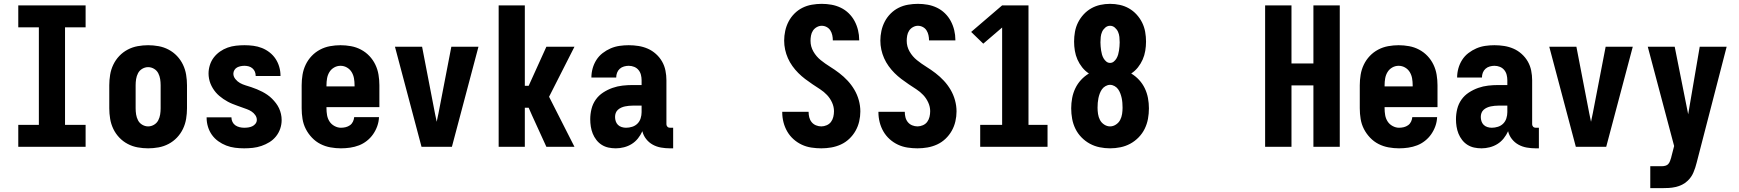

<svg xmlns="http://www.w3.org/2000/svg" viewBox="-20 -763 9040 998"><path d="M75 0V-114H182V-621H75V-735H425V-621H318V-114H425V0Z M750 8Q723 8 695.5 3Q668 -2 643.5 -15Q619 -28 600 -48Q581 -68 569 -93Q557 -118 552.5 -145.5Q548 -173 548 -200V-320Q548 -347 552.5 -374.5Q557 -402 569 -427Q581 -452 600 -472Q619 -492 643.5 -505Q668 -518 695.5 -523Q723 -528 750 -528Q777 -528 804.5 -523Q832 -518 856.5 -505Q881 -492 900 -472Q919 -452 931 -427Q943 -402 947.5 -374.5Q952 -347 952 -320V-200Q952 -173 947.5 -145.5Q943 -118 931 -93Q919 -68 900 -48Q881 -28 856.5 -15Q832 -2 804.5 3Q777 8 750 8ZM750 -106Q766 -106 780.5 -114.5Q795 -123 802.5 -137.5Q810 -152 812.5 -168Q815 -184 815 -200V-320Q815 -336 812.5 -352Q810 -368 802.5 -382.5Q795 -397 780.5 -405.5Q766 -414 750 -414Q734 -414 719.5 -405.5Q705 -397 697.5 -382.5Q690 -368 687.5 -352Q685 -336 685 -320V-200Q685 -184 687.5 -168Q690 -152 697.5 -137.5Q705 -123 719.5 -114.5Q734 -106 750 -106Z M1249 8Q1225 8 1201.5 5Q1178 2 1156 -6.5Q1134 -15 1114.5 -29Q1095 -43 1081.5 -62Q1068 -81 1061 -104Q1054 -127 1054 -151V-153H1183V-152Q1183 -140 1188.5 -129Q1194 -118 1203.5 -111.5Q1213 -105 1225 -102Q1237 -99 1249 -99Q1260 -99 1270.5 -100.5Q1281 -102 1291 -106.5Q1301 -111 1308 -120Q1315 -129 1315 -140Q1315 -153 1307 -164.5Q1299 -176 1287.5 -183.5Q1276 -191 1263.5 -195.5Q1251 -200 1238.5 -204.5Q1226 -209 1213.5 -213.5Q1201 -218 1188.5 -223Q1176 -228 1164 -234.5Q1152 -241 1141 -248.5Q1130 -256 1120 -264.5Q1110 -273 1101.5 -283Q1093 -293 1086 -304.5Q1079 -316 1074 -328.5Q1069 -341 1066.5 -354.5Q1064 -368 1064 -381Q1064 -403 1071 -425Q1078 -447 1091.5 -464.5Q1105 -482 1123.5 -495Q1142 -508 1163 -515.5Q1184 -523 1206.5 -525.5Q1229 -528 1251 -528Q1274 -528 1297 -525Q1320 -522 1341.5 -513.5Q1363 -505 1381.5 -490.5Q1400 -476 1412.5 -457Q1425 -438 1431.5 -415.5Q1438 -393 1438 -370V-368H1309V-369Q1309 -380 1305 -390Q1301 -400 1292.5 -407.5Q1284 -415 1273 -418Q1262 -421 1251 -421Q1241 -421 1231 -419Q1221 -417 1212.5 -412.5Q1204 -408 1198.5 -399Q1193 -390 1193 -380Q1193 -365 1203.5 -352Q1214 -339 1227.5 -331.5Q1241 -324 1256 -319.5Q1271 -315 1286 -310Q1301 -305 1315.5 -299Q1330 -293 1343.5 -286Q1357 -279 1370 -270Q1383 -261 1394 -250Q1405 -239 1414.5 -226.5Q1424 -214 1430.5 -200Q1437 -186 1440.5 -170.5Q1444 -155 1444 -139Q1444 -116 1436.5 -94Q1429 -72 1414.5 -54Q1400 -36 1380.5 -24Q1361 -12 1339 -4.5Q1317 3 1294.5 5.5Q1272 8 1249 8Z M1752 8Q1725 8 1697.5 3Q1670 -2 1645.5 -14.5Q1621 -27 1601.5 -47.5Q1582 -68 1569.5 -92.5Q1557 -117 1552.5 -144.5Q1548 -172 1548 -200V-320Q1548 -347 1552.5 -374.5Q1557 -402 1569 -427Q1581 -452 1600 -472Q1619 -492 1643.5 -505Q1668 -518 1695.5 -523Q1723 -528 1750 -528Q1777 -528 1804.5 -523Q1832 -518 1856.5 -505Q1881 -492 1900 -472Q1919 -452 1931 -427Q1943 -402 1947.5 -374.5Q1952 -347 1952 -320V-206H1677V-200Q1677 -182 1680 -164.5Q1683 -147 1692.5 -132Q1702 -117 1718.5 -108Q1735 -99 1752 -99Q1765 -99 1777 -102Q1789 -105 1799 -112Q1809 -119 1814.5 -130.5Q1820 -142 1821 -154H1950Q1949 -130 1941 -107.5Q1933 -85 1919.5 -65.5Q1906 -46 1887 -31Q1868 -16 1846 -7.5Q1824 1 1800 4.5Q1776 8 1752 8ZM1823 -314V-320Q1823 -338 1820 -355.5Q1817 -373 1808 -388Q1799 -403 1783.5 -412Q1768 -421 1750 -421Q1732 -421 1716.5 -412Q1701 -403 1692 -388Q1683 -373 1680 -355.5Q1677 -338 1677 -320V-314Z M2171 0 2033 -520H2174L2241 -173Q2243 -162 2245.5 -151.5Q2248 -141 2250 -130Q2252 -141 2254.5 -152Q2257 -163 2259 -173L2326 -520H2467L2329 0Z M2572 0V-735H2708V-317H2728L2820 -520H2966L2834 -260L2966 0H2820L2746 -162L2728 -203H2708V0Z M3181 8Q3161 8 3142.5 4Q3124 0 3108 -10Q3092 -20 3080 -35.5Q3068 -51 3061 -68.5Q3054 -86 3051 -105Q3048 -124 3048 -143Q3048 -170 3054.5 -196.5Q3061 -223 3076.5 -245Q3092 -267 3115 -282Q3138 -297 3163.5 -306Q3189 -315 3215.5 -318Q3242 -321 3269 -321H3315V-346Q3315 -360 3311.5 -374Q3308 -388 3299 -399Q3290 -410 3276.5 -415.5Q3263 -421 3248 -421Q3236 -421 3223.5 -417.5Q3211 -414 3201.5 -405.5Q3192 -397 3187.5 -385Q3183 -373 3183 -360H3054Q3054 -384 3060.5 -407.5Q3067 -431 3080 -451.5Q3093 -472 3112.5 -487Q3132 -502 3154 -511.5Q3176 -521 3200 -524.5Q3224 -528 3248 -528Q3274 -528 3299 -524Q3324 -520 3347 -510Q3370 -500 3389.5 -482.5Q3409 -465 3421.5 -443Q3434 -421 3439 -396Q3444 -371 3444 -346V-117Q3444 -110 3449 -104.5Q3454 -99 3462 -99H3479V8H3462Q3439 8 3416 4Q3393 0 3373 -11Q3353 -22 3338.5 -40.5Q3324 -59 3319 -81Q3310 -61 3296 -43.5Q3282 -26 3263.5 -14.5Q3245 -3 3223.5 2.5Q3202 8 3181 8ZM3234 -99Q3250 -99 3266 -104Q3282 -109 3293.5 -120.5Q3305 -132 3310 -148Q3315 -164 3315 -180V-214H3269Q3259 -214 3249 -213Q3239 -212 3229 -210Q3219 -208 3209 -203.5Q3199 -199 3191.5 -192Q3184 -185 3180.5 -175.5Q3177 -166 3177 -155Q3177 -144 3180.5 -133Q3184 -122 3192 -114Q3200 -106 3211.5 -102.5Q3223 -99 3234 -99Z M4249 8Q4223 8 4197 4Q4171 0 4147.5 -11Q4124 -22 4104.5 -39.5Q4085 -57 4072 -79.5Q4059 -102 4052.5 -127.5Q4046 -153 4046 -179V-182H4183V-181Q4183 -167 4186.5 -153Q4190 -139 4199 -128Q4208 -117 4221.5 -111.5Q4235 -106 4249 -106Q4263 -106 4277 -112Q4291 -118 4299.5 -129.5Q4308 -141 4311.5 -155.5Q4315 -170 4315 -185Q4315 -208 4305 -230Q4295 -252 4279 -269Q4263 -286 4243 -299Q4223 -312 4203.5 -325Q4184 -338 4165 -352.5Q4146 -367 4129.5 -383.5Q4113 -400 4099 -419.5Q4085 -439 4075.5 -460.5Q4066 -482 4061 -505Q4056 -528 4056 -552Q4056 -577 4061.5 -602.5Q4067 -628 4079 -651Q4091 -674 4109.5 -692.5Q4128 -711 4151 -722.5Q4174 -734 4200 -738.5Q4226 -743 4251 -743Q4277 -743 4302 -738.5Q4327 -734 4350 -723Q4373 -712 4391.5 -694Q4410 -676 4422 -653.5Q4434 -631 4440 -606Q4446 -581 4446 -556V-553H4309V-554Q4309 -567 4306 -580.5Q4303 -594 4296 -605Q4289 -616 4277 -622.5Q4265 -629 4251 -629Q4238 -629 4225.5 -622Q4213 -615 4205.5 -603.5Q4198 -592 4195.5 -578Q4193 -564 4193 -551Q4193 -521 4208 -495Q4223 -469 4246 -450.5Q4269 -432 4294 -416.5Q4319 -401 4342.5 -383Q4366 -365 4386 -343.5Q4406 -322 4421 -296.5Q4436 -271 4444 -242Q4452 -213 4452 -184Q4452 -158 4446 -132Q4440 -106 4427 -83Q4414 -60 4394.5 -41.5Q4375 -23 4351 -12Q4327 -1 4301 3.5Q4275 8 4249 8Z M4749 8Q4723 8 4697 4Q4671 0 4647.5 -11Q4624 -22 4604.5 -39.5Q4585 -57 4572 -79.5Q4559 -102 4552.5 -127.5Q4546 -153 4546 -179V-182H4683V-181Q4683 -167 4686.5 -153Q4690 -139 4699 -128Q4708 -117 4721.5 -111.5Q4735 -106 4749 -106Q4763 -106 4777 -112Q4791 -118 4799.5 -129.5Q4808 -141 4811.5 -155.5Q4815 -170 4815 -185Q4815 -208 4805 -230Q4795 -252 4779 -269Q4763 -286 4743 -299Q4723 -312 4703.5 -325Q4684 -338 4665 -352.5Q4646 -367 4629.5 -383.5Q4613 -400 4599 -419.5Q4585 -439 4575.5 -460.5Q4566 -482 4561 -505Q4556 -528 4556 -552Q4556 -577 4561.5 -602.5Q4567 -628 4579 -651Q4591 -674 4609.5 -692.5Q4628 -711 4651 -722.5Q4674 -734 4700 -738.5Q4726 -743 4751 -743Q4777 -743 4802 -738.5Q4827 -734 4850 -723Q4873 -712 4891.5 -694Q4910 -676 4922 -653.5Q4934 -631 4940 -606Q4946 -581 4946 -556V-553H4809V-554Q4809 -567 4806 -580.5Q4803 -594 4796 -605Q4789 -616 4777 -622.5Q4765 -629 4751 -629Q4738 -629 4725.5 -622Q4713 -615 4705.5 -603.5Q4698 -592 4695.5 -578Q4693 -564 4693 -551Q4693 -521 4708 -495Q4723 -469 4746 -450.5Q4769 -432 4794 -416.5Q4819 -401 4842.5 -383Q4866 -365 4886 -343.5Q4906 -322 4921 -296.5Q4936 -271 4944 -242Q4952 -213 4952 -184Q4952 -158 4946 -132Q4940 -106 4927 -83Q4914 -60 4894.5 -41.5Q4875 -23 4851 -12Q4827 -1 4801 3.5Q4775 8 4749 8Z M5075 0V-114H5189V-620L5091 -536L5028 -597L5189 -735H5326V-114H5425V0Z M5750 8Q5723 8 5696 2.5Q5669 -3 5645 -16Q5621 -29 5601.5 -49Q5582 -69 5570 -93.5Q5558 -118 5553 -145Q5548 -172 5548 -200Q5548 -227 5553 -253.5Q5558 -280 5569.5 -304Q5581 -328 5599 -347.5Q5617 -367 5640 -381Q5620 -394 5605 -413Q5590 -432 5580.5 -453.5Q5571 -475 5567 -499Q5563 -523 5563 -547Q5563 -572 5567.5 -597.5Q5572 -623 5583.5 -646Q5595 -669 5612.5 -688Q5630 -707 5652 -719.5Q5674 -732 5699 -737.5Q5724 -743 5750 -743Q5776 -743 5801 -737.5Q5826 -732 5848 -719.5Q5870 -707 5887.5 -688Q5905 -669 5916.5 -646Q5928 -623 5932.5 -597.5Q5937 -572 5937 -547Q5937 -523 5933 -499Q5929 -475 5919.5 -453.5Q5910 -432 5895 -413Q5880 -394 5860 -381Q5883 -367 5901 -347.5Q5919 -328 5930.5 -304Q5942 -280 5947 -253.5Q5952 -227 5952 -200Q5952 -172 5947 -145Q5942 -118 5930 -93.5Q5918 -69 5898.5 -49Q5879 -29 5855 -16Q5831 -3 5804 2.5Q5777 8 5750 8ZM5750 -436Q5761 -436 5769.5 -443Q5778 -450 5783.5 -459.5Q5789 -469 5792 -479.5Q5795 -490 5796.5 -500.5Q5798 -511 5799 -522Q5800 -533 5800 -543Q5800 -557 5798.5 -571Q5797 -585 5791.5 -597.5Q5786 -610 5775 -619.5Q5764 -629 5750 -629Q5736 -629 5725 -619.5Q5714 -610 5708.5 -597.5Q5703 -585 5701.5 -571Q5700 -557 5700 -543Q5700 -533 5701 -522Q5702 -511 5703.5 -500.5Q5705 -490 5708 -479.5Q5711 -469 5716.5 -459.5Q5722 -450 5730.5 -443Q5739 -436 5750 -436ZM5750 -106Q5766 -106 5780.5 -115.5Q5795 -125 5802.5 -139.5Q5810 -154 5812.5 -170.5Q5815 -187 5815 -203Q5815 -216 5814 -228.5Q5813 -241 5810.5 -253Q5808 -265 5803.5 -277Q5799 -289 5792 -299Q5785 -309 5773.5 -315.5Q5762 -322 5750 -322Q5738 -322 5726.5 -315.5Q5715 -309 5708 -299Q5701 -289 5696.5 -277Q5692 -265 5689.5 -253Q5687 -241 5686 -228.5Q5685 -216 5685 -203Q5685 -187 5687.5 -170.5Q5690 -154 5697.5 -139.5Q5705 -125 5719.5 -115.5Q5734 -106 5750 -106Z M6556 0V-735H6693V-433H6807V-735H6944V0H6807V-319H6693V0Z M7252 8Q7225 8 7197.5 3Q7170 -2 7145.5 -14.5Q7121 -27 7101.5 -47.5Q7082 -68 7069.5 -92.5Q7057 -117 7052.5 -144.5Q7048 -172 7048 -200V-320Q7048 -347 7052.5 -374.5Q7057 -402 7069 -427Q7081 -452 7100 -472Q7119 -492 7143.5 -505Q7168 -518 7195.5 -523Q7223 -528 7250 -528Q7277 -528 7304.5 -523Q7332 -518 7356.5 -505Q7381 -492 7400 -472Q7419 -452 7431 -427Q7443 -402 7447.5 -374.5Q7452 -347 7452 -320V-206H7177V-200Q7177 -182 7180 -164.5Q7183 -147 7192.5 -132Q7202 -117 7218.5 -108Q7235 -99 7252 -99Q7265 -99 7277 -102Q7289 -105 7299 -112Q7309 -119 7314.5 -130.5Q7320 -142 7321 -154H7450Q7449 -130 7441 -107.5Q7433 -85 7419.5 -65.5Q7406 -46 7387 -31Q7368 -16 7346 -7.5Q7324 1 7300 4.5Q7276 8 7252 8ZM7323 -314V-320Q7323 -338 7320 -355.5Q7317 -373 7308 -388Q7299 -403 7283.5 -412Q7268 -421 7250 -421Q7232 -421 7216.5 -412Q7201 -403 7192 -388Q7183 -373 7180 -355.5Q7177 -338 7177 -320V-314Z M7681 8Q7661 8 7642.5 4Q7624 0 7608 -10Q7592 -20 7580 -35.5Q7568 -51 7561 -68.5Q7554 -86 7551 -105Q7548 -124 7548 -143Q7548 -170 7554.5 -196.5Q7561 -223 7576.5 -245Q7592 -267 7615 -282Q7638 -297 7663.5 -306Q7689 -315 7715.5 -318Q7742 -321 7769 -321H7815V-346Q7815 -360 7811.5 -374Q7808 -388 7799 -399Q7790 -410 7776.5 -415.5Q7763 -421 7748 -421Q7736 -421 7723.5 -417.5Q7711 -414 7701.5 -405.5Q7692 -397 7687.5 -385Q7683 -373 7683 -360H7554Q7554 -384 7560.5 -407.5Q7567 -431 7580 -451.5Q7593 -472 7612.5 -487Q7632 -502 7654 -511.5Q7676 -521 7700 -524.5Q7724 -528 7748 -528Q7774 -528 7799 -524Q7824 -520 7847 -510Q7870 -500 7889.5 -482.5Q7909 -465 7921.5 -443Q7934 -421 7939 -396Q7944 -371 7944 -346V-117Q7944 -110 7949 -104.5Q7954 -99 7962 -99H7979V8H7962Q7939 8 7916 4Q7893 0 7873 -11Q7853 -22 7838.5 -40.5Q7824 -59 7819 -81Q7810 -61 7796 -43.5Q7782 -26 7763.5 -14.5Q7745 -3 7723.5 2.5Q7702 8 7681 8ZM7734 -99Q7750 -99 7766 -104Q7782 -109 7793.5 -120.5Q7805 -132 7810 -148Q7815 -164 7815 -180V-214H7769Q7759 -214 7749 -213Q7739 -212 7729 -210Q7719 -208 7709 -203.5Q7699 -199 7691.5 -192Q7684 -185 7680.5 -175.5Q7677 -166 7677 -155Q7677 -144 7680.5 -133Q7684 -122 7692 -114Q7700 -106 7711.5 -102.5Q7723 -99 7734 -99Z M8171 0 8033 -520H8174L8241 -173Q8243 -162 8245.5 -151.5Q8248 -141 8250 -130Q8252 -141 8254.5 -152Q8257 -163 8259 -173L8326 -520H8467L8329 0Z M8558 215V101H8618Q8627 101 8636.5 98.5Q8646 96 8652 89Q8658 82 8661 73Q8664 64 8667 55V54L8682 -4L8545 -520H8685L8755 -169L8815 -520H8955L8799 83Q8793 108 8782.5 133Q8772 158 8753 176Q8740 189 8723.5 197Q8707 205 8689.5 209Q8672 213 8654 214Q8636 215 8618 215Z"/></svg>

Font: Iosevka SS18 Heavy
Style: Regular
Weight: 900
Monospace: yes
Designer: Belleve Invis
Foundry: Belleve Invis
Version: Version 25.1.1; ttfautohint (v1.8.4)